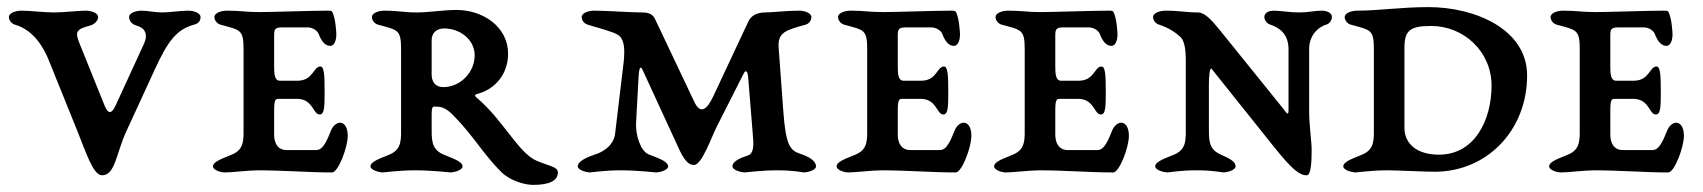

<svg xmlns="http://www.w3.org/2000/svg" viewBox="-20 -483 4790 540"><path d="M416 -289C453.6 -370.8 478.7 -401.1 527 -414C539.6 -417.4 544 -426 544 -435C544 -447 524 -453 509 -453C489 -453 456 -448 436 -448C415 -448 396 -453 378 -453C363 -453 343 -447 343 -435C343 -426 349.5 -414.9 364 -411C387.2 -404.8 397.5 -387.3 385 -360L305 -186C291.8 -157.2 282.4 -167.6 275 -184L204 -360C190.1 -394.3 194.4 -400.6 233 -411C247.5 -414.9 256 -426 256 -435C256 -447 236 -453 221 -453C201 -453 158 -448 131 -448C104 -448 66 -453 40 -453C25 -453 5 -447 5 -435C5 -426 12 -417 21 -414C78 -398 105.4 -342.7 117 -314L197 -116C222.5 -53 242 10 267 10C304 10 306.6 -51.2 335 -113Z M705 -4C776 -4 847 2 914 2C931 2 958 -68 958 -101C958 -126 948 -138 936 -138C926 -138 915 -127 911 -116C901 -92 890 -61 870 -61H786C761 -61 751 -81 751 -104V-172C751 -208 756 -205 769 -205H815C861 -205 860 -161 879 -161C893 -161 893 -184 893 -229C893 -275 891 -296 881 -296C861 -296 861 -256 817 -256H767C752 -256 751 -276 751 -296V-382C751 -401 753 -406 775 -406H845C860 -406 873 -396 876 -388C885 -364 896 -354 909 -354C922 -354 926 -374 926 -385C926 -395 923 -425 920 -434C914 -454 915 -453 899 -453C857 -453 744 -449 709 -449C673 -449 657 -453 618 -453C603 -453 583 -447 583 -435C583 -426 590 -417 599 -414C656 -398 665 -401 665 -344V-129C665 -92 668 -64 634 -49C612 -39 579 -30 579 -15C579 -5 600 2 612 2C632 2 680 -4 705 -4Z M1194 -274V-370C1194 -391.3 1209 -403 1229 -403C1274 -403 1315 -371.8 1315 -327C1315 -280 1275 -238 1227 -238C1204 -238 1194 -253 1194 -274ZM1264 -455C1227 -455 1187 -448 1152 -448C1116 -448 1100 -453 1061 -453C1046 -453 1026 -447 1026 -435C1026 -426 1033 -417 1042 -414C1099 -398 1108 -401 1108 -344V-129C1108 -92 1111 -64 1077 -49C1055 -39 1022 -30 1022 -15C1022 -5 1044 1 1055 2C1062 2 1101 -4 1148 -4C1196 -4 1242 2 1249 2C1260 1 1281 -5 1281 -15C1281 -30 1248 -39 1226 -49C1192 -64 1194 -92 1194 -129V-158C1194 -187 1197 -183 1209 -183C1233 -183 1248.1 -165.6 1264 -149C1311.8 -99.3 1340.9 -48.1 1389 0C1415.9 26.9 1458 37 1479 37C1526 37 1549 25 1549 2C1549 -14 1525.8 -15.4 1489 -31C1438.4 -52.5 1394.5 -146.3 1321 -208C1313.3 -214.4 1315.3 -216.9 1323 -219C1375.2 -233 1409 -277 1409 -332C1409 -407 1339 -455 1264 -455Z M2084 -46C2064 -39.5 2040 -30 2040 -15C2040 -5 2062 1 2073 2C2080 2 2119 -4 2166 -4C2214 -4 2236 2 2243 2C2254 1 2275 -5 2275 -15C2275 -30 2256.5 -42 2232 -50C2202.5 -59.6 2190.2 -72.4 2183 -171L2170 -348C2166.7 -392.9 2190 -398 2247 -414C2256 -417 2262 -426 2262 -435C2262 -447 2242 -453 2227 -453C2193 -453 2149 -448 2133 -448C2113 -448 2093.9 -442 2085 -423L1986 -212C1968.2 -174 1949.7 -160.8 1933 -196L1823 -428C1817.4 -439.7 1810 -448 1786 -448C1750 -448 1690 -453 1651 -453C1636 -453 1616 -447 1616 -435C1616 -426 1622.5 -417.1 1632 -414C1657.7 -405.7 1678.4 -400.9 1700 -393C1722.6 -384.8 1741.7 -378.6 1734 -308L1710 -107C1705.6 -70.3 1670.2 -53.9 1655 -49C1632 -41.5 1605 -30 1605 -15C1605 -5 1627 1 1638 2C1645 2 1679 -4 1726 -4C1774 -4 1820 2 1827 2C1838 1 1859 -5 1859 -15C1859 -30 1827.3 -39.5 1804 -49C1782 -58 1767.1 -102.1 1769 -138L1776 -267C1777.5 -295 1781.9 -297.9 1787 -287L1881 -83C1895.6 -51.2 1908.4 -19 1932 -19C1954 -19 1980.6 -96.7 1996 -127L2071 -275C2075.9 -286 2082.1 -285.9 2084 -268L2097 -108C2097 -97 2105.9 -53.1 2084 -46Z M2459 -4C2530 -4 2601 2 2668 2C2685 2 2712 -68 2712 -101C2712 -126 2702 -138 2690 -138C2680 -138 2669 -127 2665 -116C2655 -92 2644 -61 2624 -61H2540C2515 -61 2505 -81 2505 -104V-172C2505 -208 2510 -205 2523 -205H2569C2615 -205 2614 -161 2633 -161C2647 -161 2647 -184 2647 -229C2647 -275 2645 -296 2635 -296C2615 -296 2615 -256 2571 -256H2521C2506 -256 2505 -276 2505 -296V-382C2505 -401 2507 -406 2529 -406H2599C2614 -406 2627 -396 2630 -388C2639 -364 2650 -354 2663 -354C2676 -354 2680 -374 2680 -385C2680 -395 2677 -425 2674 -434C2668 -454 2669 -453 2653 -453C2611 -453 2498 -449 2463 -449C2427 -449 2411 -453 2372 -453C2357 -453 2337 -447 2337 -435C2337 -426 2344 -417 2353 -414C2410 -398 2419 -401 2419 -344V-129C2419 -92 2422 -64 2388 -49C2366 -39 2333 -30 2333 -15C2333 -5 2354 2 2366 2C2386 2 2434 -4 2459 -4Z M2902 -4C2973 -4 3044 2 3111 2C3128 2 3155 -68 3155 -101C3155 -126 3145 -138 3133 -138C3123 -138 3112 -127 3108 -116C3098 -92 3087 -61 3067 -61H2983C2958 -61 2948 -81 2948 -104V-172C2948 -208 2953 -205 2966 -205H3012C3058 -205 3057 -161 3076 -161C3090 -161 3090 -184 3090 -229C3090 -275 3088 -296 3078 -296C3058 -296 3058 -256 3014 -256H2964C2949 -256 2948 -276 2948 -296V-382C2948 -401 2950 -406 2972 -406H3042C3057 -406 3070 -396 3073 -388C3082 -364 3093 -354 3106 -354C3119 -354 3123 -374 3123 -385C3123 -395 3120 -425 3117 -434C3111 -454 3112 -453 3096 -453C3054 -453 2941 -449 2906 -449C2870 -449 2854 -453 2815 -453C2800 -453 2780 -447 2780 -435C2780 -426 2787 -417 2796 -414C2853 -398 2862 -401 2862 -344V-129C2862 -92 2865 -64 2831 -49C2809 -39 2776 -30 2776 -15C2776 -5 2797 2 2809 2C2829 2 2877 -4 2902 -4Z M3604 -344V-174C3604.3 -152 3595 -171 3587 -180L3411 -398C3386.5 -428.3 3368 -448 3349 -448C3315 -448 3297 -453 3258 -453C3243 -453 3223 -447 3223 -435C3223 -426 3229.5 -417.1 3239 -414C3269.4 -404.1 3287.5 -390.5 3300 -379C3313.2 -366.8 3315 -335 3315 -315V-129C3315 -92 3318 -64 3284 -49C3262 -39 3229 -30 3229 -15C3229 -5 3251 1 3262 2C3269 2 3298 -4 3345 -4C3393 -4 3416 2 3423 2C3434 1 3455 -5 3455 -15C3455 -30 3434 -39 3412 -49C3378 -64 3380 -92 3380 -129V-245C3380 -272 3382.8 -295 3388 -289L3563 -70C3616.1 -3.6 3636 10 3655 10C3668 10 3669 -32.4 3669 -62C3669 -84 3662 -134 3662 -167V-346C3662 -381 3685 -406.7 3711 -414C3718.7 -416.2 3726 -426 3726 -435C3726 -447 3712 -453 3697 -453C3678 -453 3659 -448 3634 -448C3608 -448 3579 -453 3563 -453C3548 -453 3536 -447 3536 -435C3536 -426 3543.5 -416.8 3552 -414C3580.5 -404.5 3604 -386 3604 -344Z M3930 -348C3930 -396 3944 -410 4005 -410C4097 -410 4175 -338 4175 -242C4175 -146 4128 -48 4027 -48C3962 -48 3930 -81.5 3930 -122.5ZM3884 -4C3908 -4 3985 0 4015 0C4162 0 4275 -116 4275 -271C4275 -401 4128 -463 3998 -463C3920 -463 3858 -453 3797 -453C3782 -453 3762 -447 3762 -435C3762 -426 3769 -417 3778 -414C3835 -398 3844 -401 3844 -344V-129C3844 -92 3847 -64 3813 -49C3791 -39 3758 -30 3758 -15C3758 -5 3780 1 3791 2C3798 2 3837 -4 3884 -4Z M4463 -4C4534 -4 4605 2 4672 2C4689 2 4716 -68 4716 -101C4716 -126 4706 -138 4694 -138C4684 -138 4673 -127 4669 -116C4659 -92 4648 -61 4628 -61H4544C4519 -61 4509 -81 4509 -104V-172C4509 -208 4514 -205 4527 -205H4573C4619 -205 4618 -161 4637 -161C4651 -161 4651 -184 4651 -229C4651 -275 4649 -296 4639 -296C4619 -296 4619 -256 4575 -256H4525C4510 -256 4509 -276 4509 -296V-382C4509 -401 4511 -406 4533 -406H4603C4618 -406 4631 -396 4634 -388C4643 -364 4654 -354 4667 -354C4680 -354 4684 -374 4684 -385C4684 -395 4681 -425 4678 -434C4672 -454 4673 -453 4657 -453C4615 -453 4502 -449 4467 -449C4431 -449 4415 -453 4376 -453C4361 -453 4341 -447 4341 -435C4341 -426 4348 -417 4357 -414C4414 -398 4423 -401 4423 -344V-129C4423 -92 4426 -64 4392 -49C4370 -39 4337 -30 4337 -15C4337 -5 4358 2 4370 2C4390 2 4438 -4 4463 -4Z"/></svg>

Font: EB Garamond SC 08
Style: Regular
Weight: 400
Version: Version 0.016